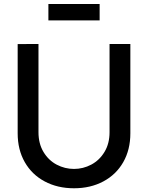

<svg xmlns="http://www.w3.org/2000/svg" viewBox="-20 -944 754 978"><path d="M226.5 -840V-923.5H487.5V-840ZM70 -265V-719.5L176 -720V-270.5Q176 -212 201.8 -169.5Q227.5 -127 269 -105.2Q310.5 -83.5 357 -83.5Q403.5 -83.5 445 -105.5Q486.5 -127.5 512.2 -170Q538 -212.5 538 -270.5V-720H644V-265Q644 -181.5 607.8 -118Q571.5 -54.5 506.2 -19.8Q441 15 357 15Q273 15 207.8 -19.8Q142.5 -54.5 106.2 -118Q70 -181.5 70 -265Z"/></svg>

Font: Manrope KiralyPet SmBd KiralyPet
Style: Regular
Weight: 600
Designer: Mikhail Sharanda
Foundry: Mikhail Sharanda
Version: Version 4.502